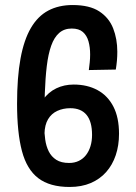

<svg xmlns="http://www.w3.org/2000/svg" viewBox="-20 -733 542 763"><path d="M256.6 10Q178 10 132.2 -24.9Q86.4 -59.8 67.1 -133.1Q47.8 -206.4 47.8 -321Q47.8 -425.6 61.5 -500.2Q75.2 -574.8 102.8 -621.9Q130.4 -669 171.9 -691Q213.4 -713 268.6 -713Q336 -713 374.6 -687.7Q413.2 -662.4 429.7 -620.3Q446.2 -578.2 446.2 -527.4Q446.2 -509.6 444.7 -492.3Q443.2 -475 440.2 -456.6L333 -454.6Q335 -469.4 336.6 -485.3Q338.2 -501.2 338.2 -516.6Q338.2 -545.6 331.6 -568.9Q325 -592.2 309.3 -605.9Q293.6 -619.6 265 -619.6Q235.2 -619.6 215.2 -602.1Q195.2 -584.6 183.4 -551.2Q171.6 -517.8 165.9 -470.2Q160.2 -422.6 158.1 -362.6Q156 -302.6 156 -231.6Q156 -204.8 159.7 -178.4Q163.4 -152 173.8 -131.2Q184.2 -110.4 203.7 -97.9Q223.2 -85.4 254.8 -85.4Q276 -85.4 293.1 -93.6Q310.2 -101.8 321.8 -116.8Q333.4 -131.8 339.6 -152.2Q345.8 -172.6 345.8 -197Q345.8 -250 323.9 -276.5Q302 -303 259.4 -303Q230.8 -303 207.6 -292.3Q184.4 -281.6 171 -259.2Q157.6 -236.8 156.8 -201.2L121.4 -262.6Q129.8 -307.4 151.2 -337.2Q172.6 -367 203.8 -382Q235 -397 272.8 -397Q327 -397 367.6 -374.9Q408.2 -352.8 430.6 -309.4Q453 -266 453 -201.4Q453 -154.8 439.9 -116.1Q426.8 -77.4 401.9 -49.3Q377 -21.2 340.6 -5.6Q304.2 10 256.6 10Z"/></svg>

Font: Truculenta
Style: Regular
Weight: 400
Designer: Ivan Castro, Eva Sanz & Omnibus-Type Team
Foundry: Omnibus-Type
Version: Version 1.002